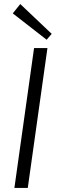

<svg xmlns="http://www.w3.org/2000/svg" viewBox="-20 -927 290 947"><path d="M235 -760 210 -731 43 -861 80 -907ZM117 0H51L148 -690H214Z"/></svg>

Font: Exo 2.0 Light
Style: Italic
Weight: 300
Italic angle: -8°
Designer: Natanael Gama
Version: Version 1.001;PS 001.001;hotconv 1.0.70;makeotf.lib2.5.58329